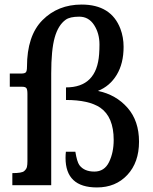

<svg xmlns="http://www.w3.org/2000/svg" viewBox="-20 -821 677 851"><path d="M34.7 -53.7Q76.7 -53.7 86.9 -62.5Q97.2 -71.3 99.4 -81.3Q101.6 -91.3 101.6 -106V-404.8Q101.6 -424.3 96.9 -430.4Q92.3 -436.5 77.6 -436.5H23.4V-495.1H75.2Q89.4 -495.1 94.5 -500.5Q99.6 -505.9 99.6 -524.9Q99.6 -662.6 168.2 -731.7Q236.8 -800.8 341.8 -800.8Q472.7 -800.8 513.7 -693.4Q527.8 -655.8 527.8 -613.3Q527.8 -539.6 497.3 -489.3Q466.8 -439 414.1 -418Q494.1 -401.4 545.2 -343.3Q596.2 -285.2 596.2 -193.1Q596.2 -101.1 544.4 -45.7Q492.7 9.8 409.7 9.8Q270.5 9.8 270.5 -121.1Q270.5 -134.8 272 -148.4H314Q321.3 -103.5 332 -88.9Q353.5 -60.5 398.2 -60.5Q442.9 -60.5 463.4 -102.8Q483.9 -145 483.9 -200.7Q483.9 -302.7 424.3 -343.8Q373.5 -377.9 272.5 -377.9V-433.6Q409.2 -433.6 419.4 -581.5Q420.9 -603 420.9 -624Q420.9 -673.3 397 -710.2Q373 -747.1 331.3 -747.1Q289.6 -747.1 271 -733.4Q237.8 -709.5 222.4 -654.5Q207 -599.6 207 -495.6V0H34.7Z"/></svg>

Font: Arbutus Slab
Style: Regular
Weight: 400
Version: Version 1.002; ttfautohint (v0.92) -l 10 -r 16 -G 200 -x 7 -